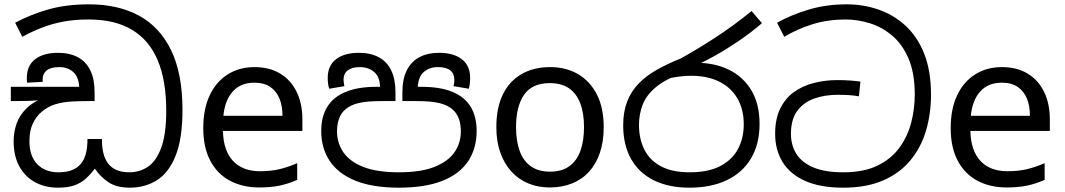

<svg xmlns="http://www.w3.org/2000/svg" viewBox="-20 -856 4921 887"><path d="M580 11Q518 11 480.5 -14.5Q443 -40 418 -77Q398 -50 375.5 -30Q353 -10 323 0.5Q293 11 248 11Q189 11 142.5 -14Q96 -39 69.5 -87Q43 -135 43 -204Q43 -246 56.5 -284.5Q70 -323 101.5 -354.5Q133 -386 185 -406L187 -397Q153 -391 116 -390Q79 -389 50 -389H30V-455H346Q343 -502 317.5 -524Q292 -546 254 -546Q215 -546 196 -531Q177 -516 177 -489Q177 -487 177 -484Q177 -481 178 -478L105 -474Q104 -479 104 -485.5Q104 -492 104 -496Q104 -553 142.5 -582.5Q181 -612 248 -612Q302 -612 340 -591.5Q378 -571 397.5 -530.5Q417 -490 417 -430V-389H382Q347 -389 310 -387Q273 -385 238 -375Q203 -365 173 -340Q147 -318 131.5 -285Q116 -252 116 -204Q116 -134 152.5 -97Q189 -60 250 -60Q288 -60 313.5 -70.5Q339 -81 354.5 -100.5Q370 -120 377 -147.5Q384 -175 384 -208V-214H451V-208Q451 -176 457.5 -149Q464 -122 478.5 -102Q493 -82 517.5 -71Q542 -60 578 -60Q626 -60 664.5 -86.5Q703 -113 725.5 -175.5Q748 -238 748 -345Q748 -483 709 -576.5Q670 -670 590.5 -718Q511 -766 389 -766Q325 -766 272 -756Q219 -746 173 -728Q127 -710 83 -686L50 -751Q121 -789 203.5 -812.5Q286 -836 392 -836Q525 -836 621.5 -784Q718 -732 770.5 -624Q823 -516 823 -348Q823 -216 791.5 -137Q760 -58 705 -23.5Q650 11 580 11Z M1156 -546Q1225 -546 1274.5 -516Q1324 -486 1350.5 -431.5Q1377 -377 1377 -304V-251H1010Q1012 -160 1056.5 -112.5Q1101 -65 1181 -65Q1232 -65 1271.5 -74.5Q1311 -84 1353 -102V-25Q1312 -7 1272 1.5Q1232 10 1177 10Q1101 10 1042.5 -21Q984 -52 951.5 -113.5Q919 -175 919 -264Q919 -352 948.5 -415Q978 -478 1031.5 -512Q1085 -546 1156 -546ZM1155 -474Q1092 -474 1055.5 -433.5Q1019 -393 1012 -321H1285Q1285 -367 1271 -401Q1257 -435 1228.5 -454.5Q1200 -474 1155 -474Z M1822 11Q1702 11 1622.5 -21Q1543 -53 1503.5 -112Q1464 -171 1464 -251Q1464 -317 1492 -362.5Q1520 -408 1577 -431.5Q1634 -455 1720 -455H1743L1736 -452Q1735 -501 1708.5 -523.5Q1682 -546 1643 -546Q1606 -546 1586.5 -531Q1567 -516 1567 -487Q1567 -482 1568.5 -472.5Q1570 -463 1571 -458L1501 -446Q1497 -458 1495.5 -470.5Q1494 -483 1494 -496Q1494 -553 1532.5 -582.5Q1571 -612 1638 -612Q1692 -612 1730 -591.5Q1768 -571 1787.5 -530.5Q1807 -490 1807 -430V-389H1742Q1675 -389 1637 -380Q1599 -371 1576 -351Q1557 -335 1547 -309.5Q1537 -284 1537 -249Q1537 -196 1566 -153Q1595 -110 1658 -85Q1721 -60 1823 -60Q1924 -60 1987 -85Q2050 -110 2079.5 -152.5Q2109 -195 2109 -249Q2109 -284 2099 -309.5Q2089 -335 2070 -351Q2047 -371 2009 -380Q1971 -389 1903 -389H1839V-430Q1839 -490 1859 -530.5Q1879 -571 1917 -591.5Q1955 -612 2009 -612Q2075 -612 2113.5 -582.5Q2152 -553 2152 -496Q2152 -483 2150.5 -470.5Q2149 -458 2146 -446L2075 -458Q2077 -463 2078 -472.5Q2079 -482 2079 -487Q2079 -516 2060 -531Q2041 -546 2003 -546Q1964 -546 1938 -523.5Q1912 -501 1910 -452L1906 -455H1926Q2014 -455 2070.5 -431.5Q2127 -408 2154.5 -362.5Q2182 -317 2182 -251Q2182 -170 2142.5 -111Q2103 -52 2023.5 -20.5Q1944 11 1822 11Z M2769 -269Q2769 -202 2751.5 -150.5Q2734 -99 2701.5 -63Q2669 -27 2622.5 -8.5Q2576 10 2519 10Q2466 10 2421 -8.5Q2376 -27 2343 -63Q2310 -99 2291.5 -150.5Q2273 -202 2273 -269Q2273 -358 2303 -419.5Q2333 -481 2389 -513.5Q2445 -546 2522 -546Q2595 -546 2650.5 -513.5Q2706 -481 2737.5 -419.5Q2769 -358 2769 -269ZM2364 -269Q2364 -206 2380.5 -159.5Q2397 -113 2432 -88Q2467 -63 2521 -63Q2575 -63 2610 -88Q2645 -113 2661.5 -159.5Q2678 -206 2678 -269Q2678 -333 2661 -378Q2644 -423 2609.5 -447.5Q2575 -472 2520 -472Q2438 -472 2401 -418Q2364 -364 2364 -269Z M3165 11Q3069 11 3000.5 -23Q2932 -57 2895.5 -121.5Q2859 -186 2859 -277Q2859 -339 2877 -386Q2895 -433 2929.5 -469Q2964 -505 3013.5 -533Q3063 -561 3125 -586Q3201 -628 3285.5 -683Q3370 -738 3452 -805L3500 -749Q3449 -705 3393 -667Q3337 -629 3283.5 -599Q3230 -569 3185 -550L3143 -521Q3058 -493 3012 -455Q2966 -417 2949 -372.5Q2932 -328 2932 -279Q2932 -215 2956.5 -165.5Q2981 -116 3033 -88Q3085 -60 3166 -60Q3253 -60 3308 -89Q3363 -118 3389.5 -168Q3416 -218 3416 -281Q3416 -352 3386 -402.5Q3356 -453 3301.5 -479.5Q3247 -506 3172 -506Q3152 -506 3128.5 -503.5Q3105 -501 3081.5 -496.5Q3058 -492 3037 -485L3112 -555Q3129 -562 3149 -564Q3169 -566 3196 -566Q3281 -566 3347 -534Q3413 -502 3451 -439Q3489 -376 3489 -283Q3489 -190 3449.5 -124Q3410 -58 3337.5 -23.5Q3265 11 3165 11Z M3876 11Q3769 11 3699 -20.5Q3629 -52 3595 -108Q3561 -164 3561 -238Q3561 -306 3584 -353.5Q3607 -401 3647 -430Q3687 -459 3739 -472.5Q3791 -486 3848 -486Q3880 -486 3908 -484Q3936 -482 3955 -479L3948 -411Q3925 -415 3904.5 -416.5Q3884 -418 3849 -418Q3790 -418 3741 -400.5Q3692 -383 3663 -343.5Q3634 -304 3634 -238Q3634 -186 3658.5 -146Q3683 -106 3736.5 -83Q3790 -60 3876 -60Q3971 -60 4035 -91.5Q4099 -123 4136.5 -175.5Q4174 -228 4190 -291.5Q4206 -355 4206 -418Q4206 -519 4177 -586Q4148 -653 4100.5 -692.5Q4053 -732 3997 -749Q3941 -766 3887 -766Q3805 -766 3735 -744.5Q3665 -723 3603 -686L3570 -751Q3636 -788 3717 -812Q3798 -836 3892 -836Q3967 -836 4036.5 -812.5Q4106 -789 4161.5 -739Q4217 -689 4249 -609.5Q4281 -530 4281 -418Q4281 -330 4258 -252.5Q4235 -175 4186 -115.5Q4137 -56 4060 -22.5Q3983 11 3876 11Z M4609 -546Q4678 -546 4727.5 -516Q4777 -486 4803.5 -431.5Q4830 -377 4830 -304V-251H4463Q4465 -160 4509.5 -112.5Q4554 -65 4634 -65Q4685 -65 4724.5 -74.5Q4764 -84 4806 -102V-25Q4765 -7 4725 1.5Q4685 10 4630 10Q4554 10 4495.5 -21Q4437 -52 4404.5 -113.5Q4372 -175 4372 -264Q4372 -352 4401.5 -415Q4431 -478 4484.5 -512Q4538 -546 4609 -546ZM4608 -474Q4545 -474 4508.5 -433.5Q4472 -393 4465 -321H4738Q4738 -367 4724 -401Q4710 -435 4681.5 -454.5Q4653 -474 4608 -474Z"/></svg>

Font: lsinhala85
Style: Book
Weight: 400
Designer: Jelle Bosma - Monotype Design Team
Foundry: Monotype Imaging Inc.
Version: Version 2.003